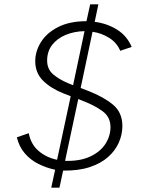

<svg xmlns="http://www.w3.org/2000/svg" viewBox="-20 -778 672 888"><path d="M217 90 235 7Q196 -1 158.5 -19.5Q121 -38 94.5 -69Q68 -100 58 -143L113 -162Q123 -110 159 -79.5Q195 -49 244 -39L307 -333L276 -345Q217 -368 180 -404Q143 -440 143 -495Q143 -541 169.5 -583.5Q196 -626 249 -653Q302 -680 380 -680L397 -758H435L418 -677Q474 -670 520.5 -641.5Q567 -613 589 -561L536 -543Q521 -580 485.5 -602.5Q450 -625 408 -631L353 -371L387 -358Q459 -330 502.5 -294Q546 -258 546 -195Q546 -156 529.5 -118.5Q513 -81 479.5 -51.5Q446 -22 394.5 -5Q343 12 272 11L255 90ZM281 -34Q350 -32 397 -54Q444 -76 467.5 -112.5Q491 -149 491 -190Q491 -237 454 -264Q417 -291 364 -311L342 -320ZM318 -384 371 -634Q323 -633 283.5 -616.5Q244 -600 221 -570Q198 -540 198 -498Q198 -458 226 -434Q254 -410 298 -392Z"/></svg>

Font: Atkinson Hyperlegible Mono ExtraLight
Style: Italic
Weight: 200
Italic angle: -12°
Monospace: yes
Designer: Elliott Scott, Megan Eiswerth, Linus Boman, Theodore Petrosky, Letters from Sweden
Foundry: Applied Design Works, Letters from Sweden
Version: Version 2.001